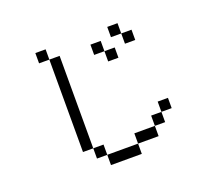

<svg xmlns="http://www.w3.org/2000/svg" viewBox="-124 -924 1247 1098"><g transform="rotate(-20 500.0 -375.0)"><path d="M812.5 -187.5V-250H750V-187.5H687.5V-125H562.5V-62.5H375V0H562.5V-62.5H687.5V-125H750V-187.5ZM625 -562.5V-625H562.5V-562.5ZM750 -625V-687.5H687.5V-625ZM375 -62.5V-125H312.5V-62.5ZM312.5 -125V-687.5H250V-125ZM562.5 -625V-687.5H500V-625ZM250 -687.5V-750H187.5V-687.5ZM687.5 -687.5V-750H625V-687.5Z"/></g></svg>

Font: Unifont
Style: Regular
Weight: 500
Version: Version 15.1.04